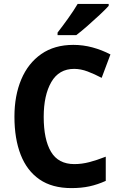

<svg xmlns="http://www.w3.org/2000/svg" viewBox="-20 -1020 619 984"><path d="M360 -667Q282 -667 243 -599.5Q204 -532 204 -421Q204 -305 241.5 -242Q279 -179 361 -179Q399 -179 437.5 -189Q476 -199 522 -217V-93Q480 -74 438.5 -65Q397 -56 346 -56Q247 -56 182.5 -100.5Q118 -145 86 -227Q54 -309 54 -422Q54 -530 89 -613Q124 -696 191.5 -743Q259 -790 356 -790Q406 -790 454 -777Q502 -764 546 -741L501 -621Q465 -640 429.5 -653.5Q394 -667 360 -667ZM537 -990Q521 -972 491 -944Q461 -916 428.5 -887.5Q396 -859 371 -840H275V-853Q300 -885 329 -925.5Q358 -966 378 -1000H537Z"/></svg>

Font: Noto Sans Malayalam UI SemiCondensed
Style: Bold
Weight: 700
Width: 4
Designer: Jelle Bosma - Monotype Design Team
Foundry: Monotype Imaging Inc.
Version: Version 2.104; ttfautohint (v1.8.4.7-5d5b)